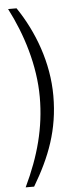

<svg xmlns="http://www.w3.org/2000/svg" viewBox="-61 -775 414 972"><g transform="rotate(-5 146.5 -288.5)"><path d="M19 -742C88 -609 140 -445 140 -284C140 -130 102 12 29 165H72C157 22 209 -112 209 -285C209 -453 148 -615 62 -742Z"/></g></svg>

Font: 18Franklin Light
Style: Regular
Weight: 300
Designer: Pablo Impallari, Rodrigo Fuenzalida (Modified by Dan O. Williams)
Version: Version 0.025;PS 000.025;hotconv 1.0.88;makeotf.lib2.5.64775